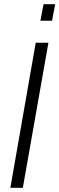

<svg xmlns="http://www.w3.org/2000/svg" viewBox="-20 -888 281 908"><path d="M29 0 149 -686H209L88 0ZM171 -790 186 -868H241L226 -790Z"/></svg>

Font: Archivo Condensed ExtraLight
Style: Italic
Weight: 250
Width: 3
Italic angle: -10°
Designer: Hector Gatti
Foundry: Omnibus-Type
Version: Version 2.001